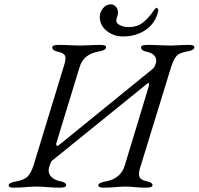

<svg xmlns="http://www.w3.org/2000/svg" viewBox="-20 -860 916 885"><path d="M440 -782Q440 -804 455 -822Q470 -840 490 -840Q505 -840 514.5 -828.5Q524 -817 524 -802Q524 -793 520 -782.5Q516 -772 516 -764Q516 -752 534 -743.5Q552 -735 573 -735Q611 -735 637.5 -755Q664 -775 689 -812Q698 -824 701 -824Q705 -824 708 -818Q711 -812 709 -807Q696 -753 652 -722.5Q608 -692 546 -692Q504 -692 472 -717.5Q440 -743 440 -782ZM630 -100Q617 -64 622 -47Q627 -30 658 -24Q683 -19 683 -6Q683 5 653 5Q626 5 600.5 2.5Q575 0 558 0Q540 0 511.5 2.5Q483 5 457 5Q433 5 433 -6Q433 -18 469 -24Q537 -37 555 -97L666 -463Q669 -478 663 -478L222 -121Q216 -117 214 -110L209 -97Q198 -68 213 -49Q228 -30 260 -24Q285 -19 285 -6Q285 5 255 5Q229 5 198 2.5Q167 0 147 0Q128 0 98.5 2.5Q69 5 43 5Q20 5 20 -6Q20 -18 56 -24Q92 -31 107.5 -46.5Q123 -62 135 -99L273 -551Q285 -585 280.5 -600.5Q276 -616 245 -622Q221 -627 221 -642Q221 -653 251 -653Q278 -653 303.5 -651.5Q329 -650 346 -650Q364 -650 391.5 -651.5Q419 -653 445 -653Q469 -653 469 -642Q469 -628 432 -622Q365 -610 347 -551L239 -198Q238 -192 241.5 -189Q245 -186 249 -189L682 -541Q691 -548 694 -557L698 -568Q704 -585 694 -600.5Q684 -616 654 -622Q630 -627 630 -642Q630 -653 660 -653Q686 -653 716.5 -651.5Q747 -650 767 -650Q781 -650 803 -651.5Q825 -653 852 -653Q876 -653 876 -642Q876 -628 839 -622Q805 -616 792.5 -600.5Q780 -585 769 -552Z"/></svg>

Font: EB Garamond 12
Style: Italic
Weight: 400
Italic angle: -17°
Version: Version 0.016; ttfautohint (v1.8.4)